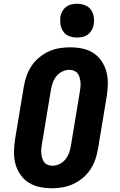

<svg xmlns="http://www.w3.org/2000/svg" viewBox="-20 -995 640 1023"><path d="M257 8Q224 8 192 1.5Q160 -5 133.5 -21.5Q107 -38 89 -64Q71 -90 62.5 -120.5Q54 -151 54.5 -184Q55 -217 60 -251L107 -534Q112 -563 121.5 -590.5Q131 -618 147.5 -643Q164 -668 188 -688Q212 -708 239 -720.5Q266 -733 295 -738Q324 -743 352 -743Q385 -743 417.5 -736.5Q450 -730 476 -713.5Q502 -697 520 -671Q538 -645 546.5 -614.5Q555 -584 554.5 -551Q554 -518 549 -484L502 -201Q497 -172 487.5 -144.5Q478 -117 461.5 -92Q445 -67 421 -47Q397 -27 370 -14.5Q343 -2 314 3Q285 8 257 8ZM259 -112Q278 -112 297 -121Q316 -130 329 -146.5Q342 -163 348.5 -182Q355 -201 358 -220L405 -504Q407 -517 408.5 -530Q410 -543 409 -556Q408 -569 404.5 -581.5Q401 -594 394 -603.5Q387 -613 375 -618Q363 -623 350 -623Q331 -623 312 -614Q293 -605 280 -588.5Q267 -572 260.5 -553Q254 -534 251 -515L204 -231Q202 -218 200.5 -205Q199 -192 200 -179Q201 -166 204.5 -153.5Q208 -141 215 -131.5Q222 -122 234 -117Q246 -112 259 -112ZM391 -795Q369 -795 349 -802.5Q329 -810 317.5 -826.5Q306 -843 302.5 -864Q299 -885 302 -907Q305 -922 312.5 -935.5Q320 -949 332.5 -958.5Q345 -968 360.5 -971.5Q376 -975 391 -975Q413 -975 432.5 -967.5Q452 -960 464 -943.5Q476 -927 479.5 -906Q483 -885 479 -863Q477 -848 469 -834.5Q461 -821 448.5 -811.5Q436 -802 421 -798.5Q406 -795 391 -795Z"/></svg>

Font: Iosevka Etoile Heavy
Style: Italic
Weight: 900
Italic angle: -9°
Designer: Belleve Invis
Foundry: Belleve Invis
Version: Version 22.1.2; ttfautohint (v1.8.4)